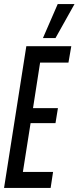

<svg xmlns="http://www.w3.org/2000/svg" viewBox="-30 -928 388 948"><path d="M-10 0 100 -700H322L308 -619H168L133 -394H256L244 -320H121L83 -79H232L220 0ZM182 -740 255 -908H338L244 -740Z"/></svg>

Font: Georama Extra Condensed Medium
Style: Italic
Weight: 500
Width: 2
Italic angle: -9°
Designer: Jean-Baptiste Levee
Foundry: Production Type
Version: Version 1.000